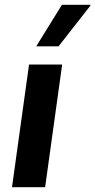

<svg xmlns="http://www.w3.org/2000/svg" viewBox="-20 -780 397 800"><path d="M30 0 101 -511H239L168 0ZM131 -587 238 -760H356L357 -757L224 -587Z"/></svg>

Font: Chivo SemiBold
Style: Italic
Weight: 600
Italic angle: -8.05°
Designer: Hector Gatti
Foundry: Omnibus-Type
Version: Version 2.002